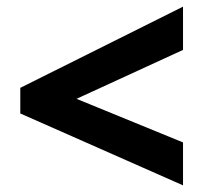

<svg xmlns="http://www.w3.org/2000/svg" viewBox="-20 -734 612 577"><path d="M530 -177 41 -393V-470L530 -714V-584L210 -437L530 -306Z"/></svg>

Font: Noto Sans Kannada UI ExtraBold
Style: Regular
Weight: 800
Designer: Jelle Bosma - Monotype Design Team
Foundry: Monotype Imaging Inc.
Version: Version 2.005; ttfautohint (v1.8.4.7-5d5b)